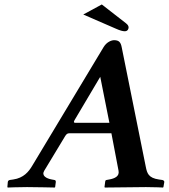

<svg xmlns="http://www.w3.org/2000/svg" viewBox="-20 -838 759 860"><path d="M436 -818 353 -773 498 -710C518 -701 530 -698 539 -698C553 -698 556 -710 556 -715C556 -721 553 -727 544 -734ZM633 -91 525 -627C520.8 -648 513.5 -658 491 -658C480 -658 458.2 -650.6 444 -627L123.7 -94.5C108.8 -69.7 86.5 -40.8 39 -34L25 -32C21 -31.4 15.5 -29.1 15 -23L13 0L15 2C15 2 62 0 101 0C137 0 225 2 225 2L227 0L230 -23C230 -29 228 -31.3 223 -32L212 -34C187.6 -38.4 165 -51 178 -73L271 -227C277.3 -237.4 282 -241 290 -241H479L511 -73C515.8 -47.9 493.4 -38.4 469 -34L458 -32C453 -31.3 451.8 -29.5 451 -23L448 0L450 2C450 2 598 0 634 0C673 0 710 2 710 2L712 0L716 -23C716 -29 710 -31.4 706 -32L692 -34C644.5 -40.8 638.7 -62.6 633 -91ZM316 -288C309.8 -288 309.8 -292.9 314 -300L429 -494L470 -288Z"/></svg>

Font: Linux Libertine O
Style: Bold Italic
Weight: 700
Italic angle: -11.5°
Designer: Philipp H. Poll
Foundry: Philipp H. Poll
Version: Version 4.1.0